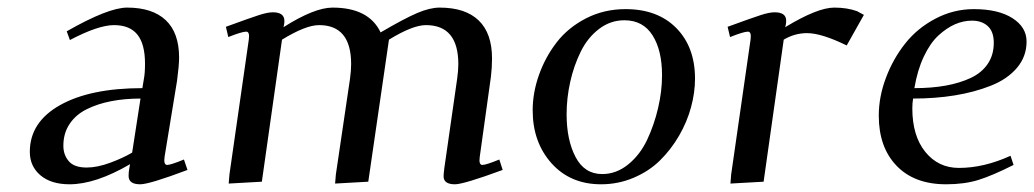

<svg xmlns="http://www.w3.org/2000/svg" viewBox="-20 -476 2710 503"><path d="M58.1 -78.1Q58.1 -156.2 137.5 -200.7Q216.8 -245.1 353 -245.1L356.9 -269Q359.9 -283.7 359.9 -309.1Q359.9 -360.8 339.8 -385.5Q319.8 -410.2 278.8 -410.2Q237.3 -410.2 163.1 -371.1L154.8 -394Q263.7 -456.1 313 -456.1Q379.4 -456.1 414.3 -423.1Q449.2 -390.1 449.2 -325.2Q449.2 -304.7 443.8 -264.2L411.1 -64.9Q408.2 -43.9 418 -43.9Q427.2 -43.9 461.9 -58.1L471.2 -30.8Q371.6 6.8 347.2 6.8Q316.9 6.8 316.9 -15.1Q316.9 -25.4 318.8 -35.2L320.8 -45.9Q230.5 6.8 162.1 6.8Q113.8 6.8 85.9 -16.8Q58.1 -40.5 58.1 -78.1ZM146 -94.2Q146 -70.3 160.2 -53.7Q174.3 -37.1 207 -37.1Q234.9 -37.1 268.6 -49.6Q302.2 -62 326.2 -76.2L348.1 -217.8Q306.6 -217.8 271.2 -210.9Q235.8 -204.1 207.3 -189.9Q178.7 -175.8 162.4 -151.4Q146 -127 146 -94.2Z M571.8 -405.8Q635.7 -429.2 658.4 -436.5Q681.2 -443.8 694.8 -443.8Q725.1 -443.8 725.1 -420.9Q725.1 -416 724.1 -411.1L722.7 -404.8Q803.7 -456.1 851.1 -456.1Q946.3 -456.1 977.1 -391.1Q1039.6 -427.7 1073 -441.9Q1106.4 -456.1 1131.8 -456.1Q1199.2 -456.1 1234.1 -422.4Q1269 -388.7 1269 -323.2Q1269 -298.8 1266.1 -274.9L1236.8 -64.9Q1233.9 -43.9 1243.7 -43.9Q1253.4 -43.9 1288.1 -58.1L1296.9 -30.8Q1194.8 6.8 1171.9 6.8Q1142.1 6.8 1142.1 -14.2Q1142.1 -19.5 1144 -35.2L1177.7 -270Q1180.7 -291.5 1180.7 -308.1Q1180.7 -410.2 1095.7 -410.2Q1061 -410.2 999 -372.1L944.8 0L857.9 4.9L859.9 -19L897 -270Q899.9 -291.5 899.9 -308.1Q899.9 -410.2 815.9 -410.2Q780.8 -410.2 718.8 -372.1L666 0L579.1 4.9L581.1 -19L631.8 -372.1Q634.8 -393.1 625 -393.1Q613.8 -393.1 578.1 -378.9Z M1375.5 -187Q1375.5 -233.4 1392.1 -280Q1408.7 -326.7 1438.5 -365.2Q1468.3 -403.8 1515.4 -428Q1562.5 -452.1 1618.7 -452.1Q1703.1 -452.1 1752 -402.3Q1800.8 -352.5 1800.8 -270Q1800.8 -233.4 1790.3 -194.8Q1779.8 -156.2 1758.8 -120.1Q1737.8 -84 1709 -55.7Q1680.2 -27.3 1639.9 -10.3Q1599.6 6.8 1554.7 6.8Q1474.1 6.8 1424.8 -48.3Q1375.5 -103.5 1375.5 -187ZM1464.4 -176.8Q1464.4 -109.4 1487.8 -64.7Q1511.2 -20 1557.6 -20Q1594.7 -20 1625.7 -45.2Q1656.7 -70.3 1675.3 -109.6Q1693.8 -148.9 1704.1 -193.1Q1714.4 -237.3 1714.4 -278.8Q1714.4 -344.2 1689.5 -383.5Q1664.6 -422.9 1615.7 -422.9Q1579.1 -422.9 1549.3 -400.1Q1519.5 -377.4 1501.5 -340.8Q1483.4 -304.2 1473.9 -261.7Q1464.4 -219.2 1464.4 -176.8Z M1886.2 -405.8Q1950.2 -429.2 1972.9 -436.5Q1995.6 -443.8 2009.3 -443.8Q2039.6 -443.8 2039.6 -421.9Q2039.6 -416 2038.6 -411.1L2037.1 -404.8Q2121.6 -456.1 2165.5 -456.1Q2199.2 -456.1 2225.1 -446.8L2243.2 -437L2198.2 -356.9Q2132.3 -389.2 2094.2 -389.2Q2062 -389.2 2033.2 -372.1L1980.5 0L1893.6 4.9L1895.5 -19L1946.3 -372.1Q1949.2 -393.1 1939.5 -393.1Q1928.2 -393.1 1892.6 -378.9Z M2282.2 -172.9Q2282.2 -222.2 2300.8 -271.7Q2319.3 -321.3 2351.1 -361.6Q2382.8 -401.9 2430.4 -427Q2478 -452.1 2531.2 -452.1Q2595.2 -452.1 2632.3 -428.5Q2669.4 -404.8 2669.4 -367.2Q2669.4 -328.1 2644.3 -298.3Q2619.1 -268.6 2575.9 -251.5Q2532.7 -234.4 2481.4 -226.1Q2430.2 -217.8 2372.1 -217.8Q2370.1 -205.6 2370.1 -191.9Q2370.1 -120.1 2404.1 -78.1Q2438 -36.1 2492.2 -36.1Q2557.6 -36.1 2627.4 -67.9L2635.3 -43.9Q2579.1 -15.6 2542.7 -4.4Q2506.3 6.8 2458.5 6.8Q2375.5 6.8 2328.9 -41.7Q2282.2 -90.3 2282.2 -172.9ZM2375.5 -245.1Q2420.9 -245.1 2457.5 -251.7Q2494.1 -258.3 2522.9 -271.7Q2551.8 -285.2 2567.6 -308.6Q2583.5 -332 2583.5 -363.8Q2583.5 -393.1 2567.9 -407.5Q2552.2 -421.9 2526.4 -421.9Q2503.9 -421.9 2481.9 -412.4Q2460 -402.8 2438.5 -383.1Q2417 -363.3 2400.1 -327.6Q2383.3 -292 2375.5 -245.1Z"/></svg>

Font: Dehuti
Style: Bold-Italic
Weight: 700
Version: Version 1.2